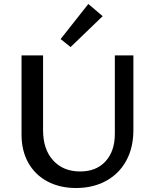

<svg xmlns="http://www.w3.org/2000/svg" viewBox="-20 -936 774 963"><path d="M284 -740 423 -916 495 -855 334 -700ZM88 -261V-658H196V-283Q196 -187 246.5 -131.5Q297 -76 382 -76Q463 -76 509.5 -127Q556 -178 556 -265V-658H649V-283Q649 -196 613.5 -130.5Q578 -65 512.5 -29Q447 7 361 7Q280 7 218 -26Q156 -59 122 -119.5Q88 -180 88 -261Z"/></svg>

Font: Ysabeau SC Semibold
Style: Regular
Weight: 600
Designer: Christian Thalmann (Catharsis Fonts)
Version: Version 0.003